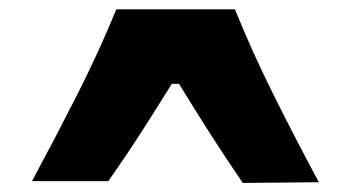

<svg xmlns="http://www.w3.org/2000/svg" viewBox="-20 -802 765 419"><path d="M509.8 -402.8Q472.7 -457 438.2 -511Q403.8 -564.9 370.6 -619.1H355Q322.3 -566.4 288.1 -513.2Q253.9 -460 216.3 -406.7H49.8Q100.6 -501 147.9 -594.2Q195.3 -687.5 233.9 -781.7H492.7Q530.8 -687.5 578.1 -592.8Q625.5 -498 675.8 -404.3Z"/></svg>

Font: Pinar-DS4-FD ExtraBold
Style: Regular
Weight: 800
Designer: Amin Abedi
Version: Version 3.000